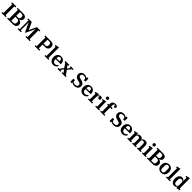

<svg xmlns="http://www.w3.org/2000/svg" viewBox="1424 -4843 8936 8936"><g transform="rotate(45 5892.0 -375.0)"><path d="M45 -60H116V-638H45V-698H327V-638H256V-60H327V0H45Z M417 -60H488V-638H417V-698H770Q825 -698 866.5 -685.5Q908 -673 935 -651.5Q962 -630 975.5 -600Q989 -570 989 -534Q989 -497 977 -469Q965 -441 944.5 -421Q924 -401 898 -388.5Q872 -376 844 -370V-365Q873 -362 904 -350.5Q935 -339 960 -318Q985 -297 1001 -266Q1017 -235 1017 -194Q1017 -102 959.5 -51Q902 0 793 0H417ZM628 -65H757Q813 -65 843 -93.5Q873 -122 873 -173V-218Q873 -269 843 -297.5Q813 -326 757 -326H628ZM628 -391H740Q792 -391 818.5 -416.5Q845 -442 845 -490V-534Q845 -582 818.5 -607.5Q792 -633 740 -633H628Z M1111 -60H1182V-638H1111V-698H1341L1509 -334H1513L1681 -698H1909V-638H1838V-60H1909V0H1627V-60H1698V-581H1693L1639 -450L1476 -110L1313 -450L1259 -581H1254V-60H1325V0H1111Z M2231 -60H2302V-638H2231V-698H2599Q2705 -698 2758 -650Q2811 -602 2811 -508Q2811 -414 2754 -361.5Q2697 -309 2592 -309H2442V-60H2537V0H2231ZM2442 -375H2558Q2610 -375 2638.5 -402Q2667 -429 2667 -479V-529Q2667 -579 2638.5 -606Q2610 -633 2558 -633H2442Z M2881 -60H2945V-657L2881 -670V-720L3076 -760V-60H3140V0H2881Z M3459 12Q3399 12 3352.5 -8Q3306 -28 3274 -64.5Q3242 -101 3225.5 -151.5Q3209 -202 3209 -262Q3209 -324 3226.5 -374.5Q3244 -425 3276 -460.5Q3308 -496 3352.5 -515Q3397 -534 3451 -534Q3505 -534 3548.5 -516.5Q3592 -499 3622.5 -467Q3653 -435 3669.5 -390.5Q3686 -346 3686 -291V-260H3350V-224Q3350 -152 3387.5 -113.5Q3425 -75 3486 -75Q3542 -75 3576 -100Q3610 -125 3626 -162L3675 -132Q3666 -107 3648.5 -81.5Q3631 -56 3604.5 -35Q3578 -14 3542 -1Q3506 12 3459 12ZM3350 -318H3550V-331Q3550 -403 3524.5 -437Q3499 -471 3451 -471Q3403 -471 3376.5 -437.5Q3350 -404 3350 -332Z M3729 -60H3785L3926 -250L3779 -462H3732V-522H3994V-462H3934L4031 -322H4036L4133 -462H4075V-522H4269V-462H4213L4073 -273L4224 -60H4271V0H4007V-60H4067L3968 -201H3963L3864 -60H3923V0H3729Z M4836 12Q4774 12 4736.5 -10.5Q4699 -33 4685 -59H4681V0H4578V-204H4681V-160Q4681 -56 4825 -56Q4899 -56 4934 -86Q4969 -116 4969 -167Q4969 -213 4943.5 -238Q4918 -263 4853 -277L4805 -288Q4755 -298 4714.5 -316Q4674 -334 4645.5 -361Q4617 -388 4601.5 -425Q4586 -462 4586 -512Q4586 -556 4602 -592.5Q4618 -629 4648 -655Q4678 -681 4721 -695.5Q4764 -710 4818 -710Q4879 -710 4915.5 -688.5Q4952 -667 4965 -642H4969V-698H5072V-497H4969V-541Q4969 -593 4933 -617.5Q4897 -642 4831 -642Q4762 -642 4729.5 -612.5Q4697 -583 4697 -540Q4697 -492 4727 -467.5Q4757 -443 4828 -427L4873 -418Q4974 -395 5029.5 -345Q5085 -295 5085 -203Q5085 -156 5068 -117Q5051 -78 5018.5 -49Q4986 -20 4940 -4Q4894 12 4836 12Z M5430 12Q5370 12 5323.5 -8Q5277 -28 5245 -64.5Q5213 -101 5196.5 -151.5Q5180 -202 5180 -262Q5180 -324 5197.5 -374.5Q5215 -425 5247 -460.5Q5279 -496 5323.5 -515Q5368 -534 5422 -534Q5476 -534 5519.5 -516.5Q5563 -499 5593.5 -467Q5624 -435 5640.5 -390.5Q5657 -346 5657 -291V-260H5321V-224Q5321 -152 5358.5 -113.5Q5396 -75 5457 -75Q5513 -75 5547 -100Q5581 -125 5597 -162L5646 -132Q5637 -107 5619.5 -81.5Q5602 -56 5575.5 -35Q5549 -14 5513 -1Q5477 12 5430 12ZM5321 -318H5521V-331Q5521 -403 5495.5 -437Q5470 -471 5422 -471Q5374 -471 5347.5 -437.5Q5321 -404 5321 -332Z M5737 -60H5801V-431L5737 -444V-494L5930 -534V-437H5935Q5942 -456 5953 -473.5Q5964 -491 5979.5 -504.5Q5995 -518 6015 -526Q6035 -534 6060 -534Q6108 -534 6135.5 -509Q6163 -484 6163 -440Q6163 -402 6144 -381Q6125 -360 6091 -360Q6057 -360 6039 -378Q6021 -396 6021 -422Q6021 -436 6027 -447Q6033 -458 6041 -461V-465Q6037 -466 6027 -466Q6010 -466 5993 -456.5Q5976 -447 5962.5 -432.5Q5949 -418 5940.5 -400Q5932 -382 5932 -364V-60H6016V0H5737Z M6344 -605Q6307 -605 6286.5 -626Q6266 -647 6266 -681V-686Q6266 -720 6286.5 -741Q6307 -762 6344 -762Q6381 -762 6401.5 -741Q6422 -720 6422 -686V-681Q6422 -647 6401.5 -626Q6381 -605 6344 -605ZM6215 -60H6279V-431L6215 -444V-494L6410 -534V-60H6474V0H6215Z M6542 -60H6606V-458H6542V-522H6606V-574Q6606 -662 6660.5 -711Q6715 -760 6809 -760Q6875 -760 6907.5 -732Q6940 -704 6940 -666Q6940 -635 6923 -616.5Q6906 -598 6877 -598Q6847 -598 6831 -615Q6815 -632 6815 -656Q6815 -675 6823 -686Q6831 -697 6841 -702V-707Q6836 -708 6828.5 -708.5Q6821 -709 6814 -709Q6737 -709 6737 -597V-522H6841V-458H6737V-60H6821V0H6542Z M7419 12Q7357 12 7319.5 -10.5Q7282 -33 7268 -59H7264V0H7161V-204H7264V-160Q7264 -56 7408 -56Q7482 -56 7517 -86Q7552 -116 7552 -167Q7552 -213 7526.5 -238Q7501 -263 7436 -277L7388 -288Q7338 -298 7297.5 -316Q7257 -334 7228.5 -361Q7200 -388 7184.5 -425Q7169 -462 7169 -512Q7169 -556 7185 -592.5Q7201 -629 7231 -655Q7261 -681 7304 -695.5Q7347 -710 7401 -710Q7462 -710 7498.5 -688.5Q7535 -667 7548 -642H7552V-698H7655V-497H7552V-541Q7552 -593 7516 -617.5Q7480 -642 7414 -642Q7345 -642 7312.5 -612.5Q7280 -583 7280 -540Q7280 -492 7310 -467.5Q7340 -443 7411 -427L7456 -418Q7557 -395 7612.5 -345Q7668 -295 7668 -203Q7668 -156 7651 -117Q7634 -78 7601.5 -49Q7569 -20 7523 -4Q7477 12 7419 12Z M8013 12Q7953 12 7906.5 -8Q7860 -28 7828 -64.5Q7796 -101 7779.5 -151.5Q7763 -202 7763 -262Q7763 -324 7780.5 -374.5Q7798 -425 7830 -460.5Q7862 -496 7906.5 -515Q7951 -534 8005 -534Q8059 -534 8102.5 -516.5Q8146 -499 8176.5 -467Q8207 -435 8223.5 -390.5Q8240 -346 8240 -291V-260H7904V-224Q7904 -152 7941.5 -113.5Q7979 -75 8040 -75Q8096 -75 8130 -100Q8164 -125 8180 -162L8229 -132Q8220 -107 8202.5 -81.5Q8185 -56 8158.5 -35Q8132 -14 8096 -1Q8060 12 8013 12ZM7904 -318H8104V-331Q8104 -403 8078.5 -437Q8053 -471 8005 -471Q7957 -471 7930.5 -437.5Q7904 -404 7904 -332Z M8320 -60H8384V-431L8320 -444V-494L8513 -534V-437H8518Q8525 -456 8537.5 -473.5Q8550 -491 8568 -504.5Q8586 -518 8610.5 -526Q8635 -534 8666 -534Q8732 -534 8769 -509Q8806 -484 8820 -434H8824Q8832 -453 8845.5 -471Q8859 -489 8878.5 -503Q8898 -517 8923.5 -525.5Q8949 -534 8982 -534Q9074 -534 9112.5 -485.5Q9151 -437 9151 -340V-60H9215V0H8962V-60H9020V-334Q9020 -393 8999 -419.5Q8978 -446 8930 -446Q8912 -446 8894.5 -441Q8877 -436 8863.5 -425.5Q8850 -415 8841.5 -398.5Q8833 -382 8833 -360V-60H8891V0H8644V-60H8702V-334Q8702 -393 8681.5 -419.5Q8661 -446 8614 -446Q8595 -446 8577 -441Q8559 -436 8545.5 -425.5Q8532 -415 8523.5 -398.5Q8515 -382 8515 -360V-60H8573V0H8320Z M9414 -605Q9377 -605 9356.5 -626Q9336 -647 9336 -681V-686Q9336 -720 9356.5 -741Q9377 -762 9414 -762Q9451 -762 9471.5 -741Q9492 -720 9492 -686V-681Q9492 -647 9471.5 -626Q9451 -605 9414 -605ZM9285 -60H9349V-431L9285 -444V-494L9480 -534V-60H9544V0H9285Z M9618 -60H9689V-638H9618V-698H9971Q10026 -698 10067.5 -685.5Q10109 -673 10136 -651.5Q10163 -630 10176.5 -600Q10190 -570 10190 -534Q10190 -497 10178 -469Q10166 -441 10145.5 -421Q10125 -401 10099 -388.5Q10073 -376 10045 -370V-365Q10074 -362 10105 -350.5Q10136 -339 10161 -318Q10186 -297 10202 -266Q10218 -235 10218 -194Q10218 -102 10160.5 -51Q10103 0 9994 0H9618ZM9829 -65H9958Q10014 -65 10044 -93.5Q10074 -122 10074 -173V-218Q10074 -269 10044 -297.5Q10014 -326 9958 -326H9829ZM9829 -391H9941Q9993 -391 10019.5 -416.5Q10046 -442 10046 -490V-534Q10046 -582 10019.5 -607.5Q9993 -633 9941 -633H9829Z M10555 -54Q10609 -54 10635.5 -87Q10662 -120 10662 -180V-342Q10662 -402 10635.5 -435Q10609 -468 10555 -468Q10501 -468 10474.5 -435Q10448 -402 10448 -342V-180Q10448 -120 10474.5 -87Q10501 -54 10555 -54ZM10555 12Q10499 12 10453.5 -6.5Q10408 -25 10375.5 -60.5Q10343 -96 10325 -146.5Q10307 -197 10307 -261Q10307 -325 10325 -375.5Q10343 -426 10375.5 -461.5Q10408 -497 10453.5 -515.5Q10499 -534 10555 -534Q10611 -534 10656.5 -515.5Q10702 -497 10734.5 -461.5Q10767 -426 10785 -375.5Q10803 -325 10803 -261Q10803 -197 10785 -146.5Q10767 -96 10734.5 -60.5Q10702 -25 10656.5 -6.5Q10611 12 10555 12Z M10873 -60H10937V-657L10873 -670V-720L11068 -760V-60H11132V0H10873Z M11413 12Q11365 12 11326.5 -7Q11288 -26 11260.5 -61.5Q11233 -97 11218.5 -147.5Q11204 -198 11204 -261Q11204 -324 11218.5 -374.5Q11233 -425 11260.5 -460.5Q11288 -496 11326.5 -515Q11365 -534 11413 -534Q11470 -534 11505 -507Q11540 -480 11555 -445H11560V-657L11496 -670V-720L11691 -760V-91L11755 -78V-28L11560 12V-78H11555Q11540 -42 11504.5 -15Q11469 12 11413 12ZM11456 -70Q11498 -70 11529 -95.5Q11560 -121 11560 -165V-357Q11560 -401 11529 -426.5Q11498 -452 11456 -452Q11406 -452 11375 -418Q11344 -384 11344 -322V-200Q11344 -138 11375 -104Q11406 -70 11456 -70Z"/></g></svg>

Font: IBM Plex Serif SemiBold
Style: Regular
Weight: 600
Designer: Mike Abbink, Paul van der Laan, Pieter van Rosmalen
Foundry: Bold Monday
Version: Version 2.5